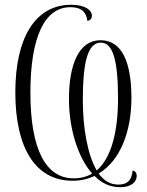

<svg xmlns="http://www.w3.org/2000/svg" viewBox="-20 -745 616 802"><path d="M482 37C527 37 551 16 551 -10C551 -23 545 -30 534 -33C530 13 507 26 474 26C441 26 414 10 392 -20C483 -74 529 -197 529 -336C529 -484 490 -577 400 -577C309 -577 268 -475 268 -331C268 -215 302 -91 365 -20C343 -7 317 0 288 0C171 0 107 -121 107 -358C107 -592 167 -715 274 -715C318 -715 340 -697 345 -658C358 -659 364 -669 364 -680C364 -699 341 -725 277 -725C129 -725 44 -590 44 -359C44 -127 128 10 283 10C317 10 347 3 375 -10C404 20 440 37 482 37ZM384 -33C345 -100 326 -213 326 -327C326 -466 341 -567 401 -567C454 -567 473 -486 473 -332C473 -198 446 -86 384 -33Z"/></svg>

Font: Noto Serif Display ExtraCondensed Light
Style: Regular
Weight: 300
Width: 2
Designer: Monotype Design Team
Foundry: Monotype Imaging Inc.
Version: Version 2.009